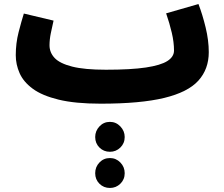

<svg xmlns="http://www.w3.org/2000/svg" viewBox="-20 -492 1108 950"><path d="M478 21Q352 21 270 1Q188 -19 142 -53Q96 -87 77 -130Q58 -173 58 -219Q58 -278 72 -332.5Q86 -387 98 -425L245 -390Q238 -359 231.5 -328Q225 -297 225 -268Q225 -232 250.5 -205Q276 -178 337 -162.5Q398 -147 504 -147Q628 -147 701.5 -158Q775 -169 808 -190Q841 -211 841 -242Q841 -283 830 -330Q819 -377 802 -426L962 -472Q982 -420 997.5 -356Q1013 -292 1013 -234Q1013 -150 961.5 -93Q910 -36 792.5 -7.5Q675 21 478 21ZM524 259Q493 259 472 238Q451 217 451 186Q451 156 472 133.5Q493 111 524 111Q554 111 575.5 133.5Q597 156 597 186Q597 217 575.5 238Q554 259 524 259ZM524 438Q493 438 472 417Q451 396 451 365Q451 334 472 312Q493 290 524 290Q554 290 575.5 312Q597 334 597 365Q597 396 575.5 417Q554 438 524 438Z"/></svg>

Font: Noto Sans Arabic Blk
Style: Regular
Weight: 900
Designer: Monotype Design Team, Nadine Chahine, Nizar Qandah and Khaled Hosny
Foundry: Monotype Imaging Inc.
Version: Version 2.012; ttfautohint (v1.8.4.7-5d5b)